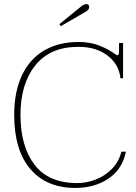

<svg xmlns="http://www.w3.org/2000/svg" viewBox="-20 -917 671 947"><path d="M273 -798 380 -885Q396 -897 406 -897Q412 -897 416 -893Q420 -889 420 -883Q420 -869 404 -860L280 -788ZM50 -350Q50 -465 88.5 -546Q127 -627 198.5 -668.5Q270 -710 367 -710Q428 -710 474.5 -690.5Q521 -671 549 -649Q557 -644 558 -644Q567 -644 567 -663V-705H587V-531H574Q567 -600 510.5 -643Q454 -686 367 -686Q227 -686 154 -594.5Q81 -503 81 -350Q81 -196 150 -105Q219 -14 361 -14Q406 -14 451 -31Q496 -48 531 -83Q566 -118 579 -169H601Q584 -83 515.5 -36.5Q447 10 352 10Q209 10 129.5 -83.5Q50 -177 50 -350Z"/></svg>

Font: Taviraj Thin
Style: Regular
Weight: 250
Designer: Katatrad Team
Foundry: CadsonDemak
Version: Version 1.001